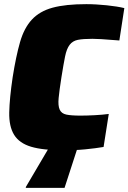

<svg xmlns="http://www.w3.org/2000/svg" viewBox="-20 -716 619 925"><path d="M23 0ZM479 -8Q462 -5 439 -2Q416 1 390.5 3.5Q365 6 338 7Q311 8 287 8Q187 8 130 -9Q73 -26 48 -66.5Q23 -107 24.5 -175Q26 -243 41 -344Q57 -445 76.5 -513Q96 -581 133.5 -621.5Q171 -662 233.5 -679Q296 -696 396 -696Q420 -696 445 -694.5Q470 -693 494.5 -690.5Q519 -688 541 -684.5Q563 -681 579 -677L555 -521Q495 -526 467 -527.5Q439 -529 425 -529Q380 -529 355 -524Q330 -519 315.5 -500Q301 -481 293.5 -444Q286 -407 276 -344Q266 -280 262.5 -243.5Q259 -207 267.5 -188Q276 -169 299.5 -164Q323 -159 368 -159Q398 -159 436 -161Q474 -163 504 -167ZM114 0ZM104 189 105 184 218 -8H355L291 189Z"/></svg>

Font: Azeri Sans Black
Style: Italic
Weight: 900
Designer: Hector Gatti & Omnibus-Type (original fonts) / Cristiano Sobral (main changes and remastering)
Foundry: Omnibus-Type
Version: Version 0.07;August 21, 2020;FontCreator 13.0.0.2681 64-bit;